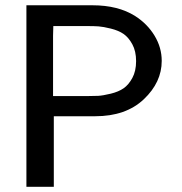

<svg xmlns="http://www.w3.org/2000/svg" viewBox="-20 -715 698 735"><path d="M81.1 0V-694.8H334Q432.1 -694.8 497.1 -653.8Q543.9 -624 571.5 -578.6Q599.1 -533.2 599.1 -481.9Q599.1 -399.9 530.5 -335Q461.9 -270 344.2 -270H186V0ZM183.1 -347.2H313Q337.9 -347.2 356 -348.1Q374 -349.1 404.1 -356.4Q434.1 -363.8 453.1 -377Q472.2 -390.1 486.6 -416.5Q501 -442.9 501 -481Q501 -519 486.6 -545.4Q472.2 -571.8 453.1 -585Q434.1 -598.1 404.5 -605.5Q375 -612.8 357.4 -614Q339.8 -615.2 314.9 -615.2H184.1L183.1 -578.1Z"/></svg>

Font: CMU Bright
Style: SemiBold
Weight: 600
Version: Version 0.7.0